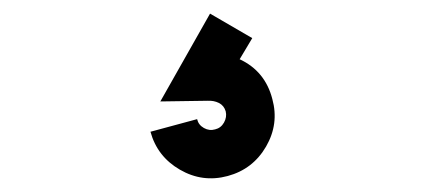

<svg xmlns="http://www.w3.org/2000/svg" viewBox="-20 -69 623 282"><path d="M314.5 189.5Q277.5 199.5 244.2 180.2Q211 161 201 124.5L269.5 106Q271.5 114.5 279.5 119Q287.5 123.5 296 121Q304.5 119 309 111Q313.5 103 311.5 94.5Q309 86 301.5 82.2Q294 78.5 285 79L215.5 80L288.5 -49L350.5 -13L332 18Q369.5 35.5 380 76.5Q390 113 370.8 146.2Q351.5 179.5 314.5 189.5Z"/></svg>

Font: Urbanist ExtraBold
Style: Regular
Weight: 800
Designer: Corey Hu
Foundry: Corey Hu
Version: Version 1.330; ttfautohint (v1.8.4.7-5d5b)